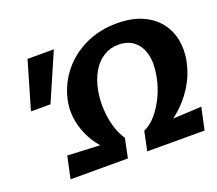

<svg xmlns="http://www.w3.org/2000/svg" viewBox="-114 -830 1117 988"><g transform="rotate(-20 444.5 -336.5)"><path d="M607 -50 556 -105Q591 -120 622.5 -156.5Q654 -193 677.5 -242.5Q701 -292 711 -347Q724 -416 711.5 -465Q699 -514 665.5 -540.5Q632 -567 582 -567Q537 -567 500.5 -544.5Q464 -522 439.5 -480.5Q415 -439 404 -383Q394 -330 397.5 -276.5Q401 -223 415 -178.5Q429 -134 450 -106L383 -56Q345 -80 314 -116.5Q283 -153 262.5 -198Q242 -243 235.5 -293.5Q229 -344 241 -394Q260 -475 311.5 -538Q363 -601 440 -637Q517 -673 611 -673Q690 -673 747 -648.5Q804 -624 838.5 -581Q873 -538 884 -482Q895 -426 882 -363Q867 -293 829 -233Q791 -173 734.5 -126.5Q678 -80 607 -50ZM114 0 140 -121 450 -106 428 0ZM534 0 556 -105 874 -121 848 0ZM149 -398H42L118 -658H262Z"/></g></svg>

Font: Ysabeau ExtraBold
Style: Italic
Weight: 800
Italic angle: -12°
Designer: Christian Thalmann (Catharsis Fonts)
Version: Version 2.002